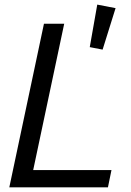

<svg xmlns="http://www.w3.org/2000/svg" viewBox="-20 -805 562 825"><path d="M20 0 168.9 -703.1H255.9L122.6 -74.2H459L443.8 0ZM420.9 -591.8 365.7 -602.5 397.9 -785.2 476.6 -770Z"/></svg>

Font: Schibsted Grotesk
Style: Italic
Weight: 400
Italic angle: -12°
Designer: Bakken & Baeck AS, Henrik Kongsvoll
Foundry: Schibsted ASA
Version: Version 1.100; ttfautohint (v1.8.4.7-5d5b);gftools[0.9.25]